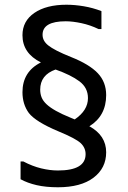

<svg xmlns="http://www.w3.org/2000/svg" viewBox="-20 -725 540 812"><path d="M409 -602H397Q362 -619 324.5 -627Q287 -635 258 -635Q160 -635 160 -578Q160 -552 184 -533Q210 -512 280 -484Q358 -453 393.5 -415.5Q429 -378 429 -323Q429 -235 358 -191Q429 -152 429 -81Q429 -14 375.5 26.5Q322 67 225 67Q174 67 135 58Q96 49 67 33V-42H79Q117 -22 154 -13Q191 -4 225 -4Q342 -4 342 -73Q342 -100 321 -120Q299 -140 226 -170Q131 -210 102 -247Q75 -284 75 -335Q75 -422 153 -461Q75 -500 75 -576Q75 -636 125.5 -670.5Q176 -705 261 -705Q296 -705 334.5 -698.5Q373 -692 409 -678ZM296 -220Q352 -258 352 -310Q352 -354 316 -381Q280 -408 215 -431Q150 -408 150 -346Q150 -328 156 -313Q162 -298 177 -284Q192 -270 217 -256Q242 -242 279 -227Z"/></svg>

Font: D2Coding
Style: Regular
Weight: 400
Monospace: yes
Designer: Yong-Rak Park; Jeong-Hwan Yoon; Sang-Min Lee;
Foundry: NHN Corporation
Version: Version 1.3.2; Build 20180524